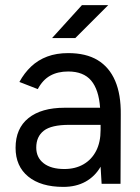

<svg xmlns="http://www.w3.org/2000/svg" viewBox="-20 -720 549 752"><path d="M228 12Q140 12 90.5 -28.5Q41 -69 41 -141Q41 -217 91.5 -257.5Q142 -298 233 -298H372Q367 -369 337 -404.5Q307 -440 247 -440Q206 -440 176.5 -423.5Q147 -407 128 -371L56 -399Q75 -434 102 -459.5Q129 -485 165 -498.5Q201 -512 247 -512Q317 -512 362.5 -484.5Q408 -457 431 -403.5Q454 -350 453 -271L452 0H378L374 -67Q352 -29 315 -8.5Q278 12 228 12ZM232 -58Q275 -58 307 -76.5Q339 -95 356.5 -129Q374 -163 374 -211V-231H251Q181 -231 151.5 -208Q122 -185 122 -142Q122 -103 151 -80.5Q180 -58 232 -58ZM184 -571 301 -700H404L275 -571Z"/></svg>

Font: Figtree
Style: Regular
Weight: 400
Designer: Erik Kennedy
Foundry: Erik Kennedy
Version: Version 2.002